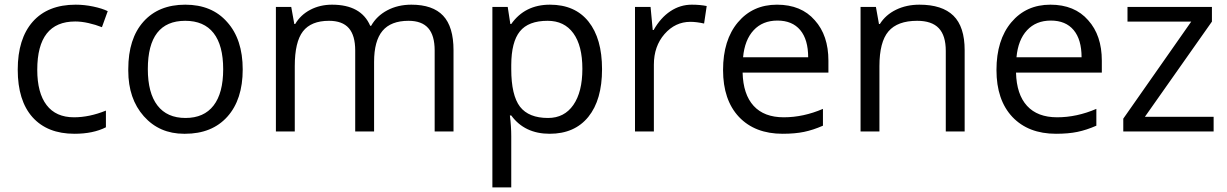

<svg xmlns="http://www.w3.org/2000/svg" viewBox="-20 -565 5274 825"><path d="M299.8 9.8Q183.6 9.8 119.6 -61.5Q56.2 -132.8 56.2 -265.6Q56.2 -398.4 120.6 -471.7Q185.5 -544.9 305.2 -544.9Q342.3 -544.9 380.6 -536.9Q418.9 -528.8 442.9 -517.1L418 -448.2Q390.6 -459 360.4 -465.8Q330.1 -472.7 303.2 -472.7Q140.1 -472.7 140.1 -265.1Q140.1 -166 180.2 -113.5Q220.2 -61 297.9 -61Q364.3 -61 435.1 -89.8V-18.1Q380.4 9.8 299.8 9.8Z M531.2 -268.1Q531.2 -398.9 596.4 -471.9Q661.6 -544.9 776.1 -544.9Q890.6 -544.9 956.1 -470.2Q1022.9 -396 1022.9 -266.6Q1022.9 -137.2 957 -63.7Q891.1 9.8 774.9 9.8Q772.9 9.8 771 9.8Q665 9.8 598.1 -65.4Q531.2 -140.6 531.2 -261.2Q531.2 -264.6 531.2 -268.1ZM775.9 -475.6Q615.2 -475.6 615.2 -268.1Q615.2 -165.5 656.5 -111.8Q697.8 -58.1 777.1 -58.1Q856.4 -58.1 897.7 -111.6Q939 -165 939 -267.6Q939 -370.1 897.7 -422.9Q856.4 -475.6 775.9 -475.6Z M1747.6 -544.9Q1839.4 -544.9 1884 -497.6Q1928.7 -450.2 1928.7 -349.1V0H1847.7V-348.1Q1847.7 -412.6 1820.1 -444.1Q1792.5 -475.6 1735.4 -475.6Q1659.7 -475.6 1623.5 -432.4Q1587.4 -389.2 1587.4 -298.8V0H1506.3V-348.1Q1506.3 -412.6 1478.8 -444.1Q1451.2 -475.6 1393.6 -475.6Q1316.9 -475.6 1281.7 -430.2Q1246.6 -384.8 1246.6 -280.8V0H1165.5V-535.2H1231.4L1244.6 -461.9H1248.5Q1271.5 -501 1313.2 -522.9Q1355 -544.9 1406.7 -544.9Q1531.7 -544.9 1570.8 -454.1H1574.7Q1598.6 -496.6 1644.3 -520.8Q1689.9 -544.9 1747.6 -544.9Z M2176.8 -461.9Q2235.4 -544.9 2343 -544.9Q2450.7 -544.9 2508.8 -472.2Q2566.9 -399.4 2566.9 -267.6Q2566.9 -135.7 2508.1 -63Q2449.2 9.8 2341.8 9.8Q2234.4 9.8 2176.8 -68.8H2170.9Q2176.8 -22 2176.8 20V240.2H2095.7V-535.2H2161.6L2172.9 -461.9ZM2176.8 -268.1Q2176.8 -155.8 2214.4 -106.4Q2252 -58.1 2335 -58.1Q2404.8 -58.1 2443.6 -114Q2482.4 -169.9 2482.4 -269.3Q2482.4 -368.7 2443.6 -422.1Q2404.8 -475.6 2333 -475.6Q2250.5 -475.6 2213.9 -430.2Q2177.2 -384.8 2176.8 -286.1Z M2952.6 -544.9Q2987.8 -544.9 3016.6 -539.1L3005.4 -463.9Q2972.2 -471.2 2946.8 -471.2Q2881.3 -471.2 2835.4 -418.7Q2789.6 -366.2 2789.6 -287.1V0H2708.5V-535.2H2775.4L2784.7 -436H2788.6Q2818.4 -488.8 2860.6 -516.8Q2902.8 -544.9 2952.6 -544.9Z M3342.8 9.8Q3224.1 9.8 3155.3 -62.5Q3086.9 -135.3 3086.9 -264.2Q3086.9 -393.1 3150.6 -469Q3214.4 -544.9 3318.6 -544.9Q3422.9 -544.9 3481 -478Q3539.6 -413.1 3539.6 -304.2V-252.9H3170.9Q3173.3 -159.2 3218.3 -110.1Q3263.2 -61 3347.7 -61Q3432.1 -61 3516.1 -97.2V-24.9Q3473.6 -6.3 3434.8 1.7Q3396 9.8 3342.8 9.8ZM3452.6 -318.8Q3452.6 -395 3418.5 -435.8Q3384.3 -476.6 3320.6 -476.6Q3256.8 -476.6 3218.3 -435.1Q3179.7 -393.6 3172.9 -318.8Z M3930.7 -544.9Q4028.3 -544.9 4076.7 -497.6Q4125 -450.2 4125 -349.1V0H4043.9V-346.2Q4043.9 -412.1 4013.9 -443.8Q3983.9 -475.6 3920.9 -475.6Q3836.4 -475.6 3797.6 -430.2Q3758.8 -384.8 3758.8 -280.8V0H3677.7V-535.2H3743.7L3756.8 -461.9H3760.7Q3785.6 -501.5 3830.3 -523.2Q3875 -544.9 3930.7 -544.9Z M4517.6 9.8Q4398.9 9.8 4330.1 -62.5Q4261.7 -135.3 4261.7 -264.2Q4261.7 -393.1 4325.4 -469Q4389.2 -544.9 4493.4 -544.9Q4597.7 -544.9 4655.8 -478Q4714.4 -413.1 4714.4 -304.2V-252.9H4345.7Q4348.1 -159.2 4393.1 -110.1Q4438 -61 4522.5 -61Q4606.9 -61 4690.9 -97.2V-24.9Q4648.4 -6.3 4609.6 1.7Q4570.8 9.8 4517.6 9.8ZM4627.4 -318.8Q4627.4 -395 4593.3 -435.8Q4559.1 -476.6 4495.4 -476.6Q4431.6 -476.6 4393.1 -435.1Q4354.5 -393.6 4347.7 -318.8Z M5194.8 -63V0H4806.6V-55.2L5098.6 -472.2H4824.7V-535.2H5187.5V-472.2L4899.4 -63Z"/></svg>

Font: Open Sans Hebrew
Style: Regular
Weight: 400
Foundry: Ascender Corporation, Yanek Iontef
Version: Version 2.001;PS 002.001;hotconv 1.0.70;makeotf.lib2.5.58329